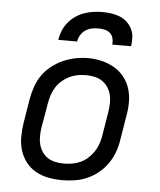

<svg xmlns="http://www.w3.org/2000/svg" viewBox="-54 -796 707 851"><g transform="rotate(5 300.0 -371.0)"><path d="M253 8Q222 8 191.5 2Q161 -4 135.5 -18.5Q110 -33 92 -56.5Q74 -80 65.5 -108Q57 -136 57 -167.5Q57 -199 62 -230L80 -340Q85 -367 94.5 -394.5Q104 -422 121 -446Q138 -470 162 -488.5Q186 -507 212.5 -518.5Q239 -530 267 -535.5Q295 -541 323 -541Q354 -541 384 -533.5Q414 -526 439 -511.5Q464 -497 482.5 -474Q501 -451 510 -422.5Q519 -394 519 -362.5Q519 -331 513 -300L495 -190Q491 -163 481 -136Q471 -109 454 -85Q437 -61 413.5 -42Q390 -23 363 -11.5Q336 0 308 4Q280 8 253 8ZM254 -66Q273 -66 291.5 -69Q310 -72 328 -80Q346 -88 361 -101.5Q376 -115 387 -131Q398 -147 404.5 -165.5Q411 -184 414 -202L432 -312Q435 -332 435.5 -351Q436 -370 431.5 -388Q427 -406 416.5 -421.5Q406 -437 391 -447Q376 -457 357 -461Q338 -465 319 -465Q300 -465 281.5 -461.5Q263 -458 245.5 -449.5Q228 -441 213 -428Q198 -415 187.5 -398.5Q177 -382 171 -364Q165 -346 162 -328L143 -218Q140 -199 139.5 -179.5Q139 -160 143.5 -142Q148 -124 158 -109Q168 -94 183 -84Q198 -74 216.5 -70Q235 -66 254 -66ZM183 -610Q186 -631 194 -650.5Q202 -670 215.5 -687Q229 -704 247.5 -717Q266 -730 286 -737Q306 -744 326.5 -747Q347 -750 368 -750Q388 -750 408 -747Q428 -744 445.5 -737Q463 -730 477 -717Q491 -704 499.5 -687Q508 -670 509 -650Q510 -630 507 -610H423Q425 -624 421.5 -638Q418 -652 408 -661Q398 -670 384 -673Q370 -676 356 -676Q341 -676 326 -673Q311 -670 298 -661Q285 -652 277 -638.5Q269 -625 267 -610Z"/></g></svg>

Font: Iosevka Curly Extended
Style: Italic
Weight: 400
Width: 7
Italic angle: -9°
Monospace: yes
Designer: Belleve Invis
Foundry: Belleve Invis
Version: Version 11.1.0; ttfautohint (v1.8.3)